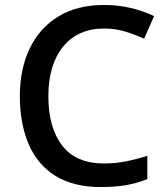

<svg xmlns="http://www.w3.org/2000/svg" viewBox="-20 -744 674 774"><path d="M400 -629Q294 -629 234.5 -556Q175 -483 175 -356Q175 -230 230.5 -157.5Q286 -85 399 -85Q445 -85 487.5 -93.5Q530 -102 574 -116V-22Q531 -5 487.5 2.5Q444 10 386 10Q276 10 203.5 -35Q131 -80 95.5 -163Q60 -246 60 -357Q60 -465 99.5 -548Q139 -631 215 -677.5Q291 -724 400 -724Q455 -724 506.5 -712Q558 -700 601 -679L561 -588Q526 -604 485.5 -616.5Q445 -629 400 -629Z"/></svg>

Font: Noto Sans Kawi Medium
Style: Regular
Weight: 500
Designer: Fadhl Haqq
Version: Version 1.000